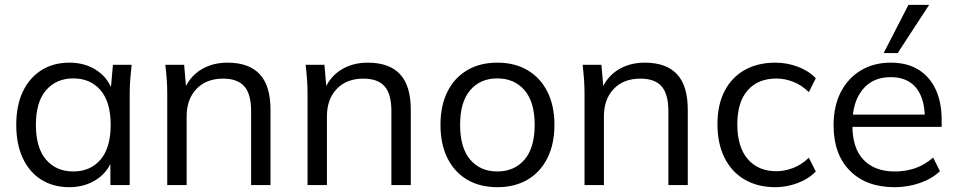

<svg xmlns="http://www.w3.org/2000/svg" viewBox="-20 -773 3998 802"><path d="M269.9 8.9Q202.8 8.9 152.8 -22.3Q102.8 -53.5 75.4 -112Q47.9 -170.5 47.9 -251.4Q47.9 -332.9 75.6 -390.8Q103.4 -448.8 153.4 -480.1Q203.4 -511.3 269.9 -511.3Q337.6 -511.3 387.2 -476.9Q436.7 -442.5 452.7 -383.1H441.2L451.7 -502.3H529.8Q526.8 -472.9 524.3 -443.6Q521.8 -414.2 521.8 -385.9V0H441.3L440.8 -118.3H452.3Q436.3 -59.4 386.2 -25.2Q336.1 8.9 269.9 8.9ZM286.3 -56.8Q357.5 -56.8 399.9 -106.3Q442.3 -155.7 442.3 -251.4Q442.3 -347.1 399.9 -396.3Q357.5 -445.5 286.3 -445.5Q215.1 -445.5 172.5 -396.3Q129.9 -347.1 129.9 -251.4Q129.9 -155.7 172.3 -106.3Q214.7 -56.8 286.3 -56.8Z M678.6 0V-385.9Q678.6 -414.2 676.3 -443.6Q674.1 -472.9 670.6 -502.3H749.2L758.7 -391.7H746.7Q769.1 -450 817.4 -480.7Q865.7 -511.3 930.4 -511.3Q1019.4 -511.3 1064.6 -463.4Q1109.9 -415.5 1109.9 -313.8V0H1028.9V-308.8Q1028.9 -380.4 1000.4 -412.5Q971.8 -444.6 912.1 -444.6Q841.9 -444.6 800.8 -401.7Q759.6 -358.8 759.6 -286.6V0Z M1264.6 0V-385.9Q1264.6 -414.2 1262.3 -443.6Q1260.1 -472.9 1256.6 -502.3H1335.2L1344.7 -391.7H1332.7Q1355.1 -450 1403.4 -480.7Q1451.7 -511.3 1516.4 -511.3Q1605.4 -511.3 1650.6 -463.4Q1695.9 -415.5 1695.9 -313.8V0H1614.9V-308.8Q1614.9 -380.4 1586.4 -412.5Q1557.8 -444.6 1498.1 -444.6Q1427.9 -444.6 1386.8 -401.7Q1345.6 -358.8 1345.6 -286.6V0Z M2057.4 8.9Q1984.7 8.9 1931.4 -22.5Q1878.1 -54 1849 -112.4Q1819.9 -170.8 1819.9 -251.3Q1819.9 -331.9 1849 -390.1Q1878.1 -448.3 1931.5 -479.8Q1984.9 -511.3 2057.5 -511.3Q2130.1 -511.3 2183.6 -479.8Q2237.1 -448.3 2266.5 -390.1Q2295.9 -331.8 2295.9 -251.3Q2295.9 -170.9 2266.5 -112.5Q2237.1 -54 2183.7 -22.5Q2130.2 8.9 2057.4 8.9ZM2057.4 -56.8Q2128.6 -56.8 2171 -106.3Q2213.4 -155.7 2213.4 -251.4Q2213.4 -347.1 2170.9 -396.3Q2128.4 -445.5 2057.3 -445.5Q1986.2 -445.5 1944 -396.3Q1901.9 -347.1 1901.9 -251.4Q1901.9 -155.7 1944 -106.3Q1986.1 -56.8 2057.4 -56.8Z M2421.6 0V-385.9Q2421.6 -414.2 2419.3 -443.6Q2417.1 -472.9 2413.6 -502.3H2492.2L2501.7 -391.7H2489.7Q2512.1 -450 2560.4 -480.7Q2608.7 -511.3 2673.4 -511.3Q2762.4 -511.3 2807.6 -463.4Q2852.9 -415.5 2852.9 -313.8V0H2771.9V-308.8Q2771.9 -380.4 2743.4 -412.5Q2714.8 -444.6 2655.1 -444.6Q2584.9 -444.6 2543.8 -401.7Q2502.6 -358.8 2502.6 -286.6V0Z M3218.9 8.9Q3145.2 8.9 3090.6 -22.8Q3036.1 -54.5 3006.5 -113.8Q2976.9 -173 2976.9 -254.5Q2976.9 -335.9 3007 -393.4Q3037.1 -450.9 3091.4 -481.1Q3145.7 -511.3 3218.9 -511.3Q3267.3 -511.3 3312.7 -494.2Q3358.1 -477.1 3387.6 -446L3358.6 -388.1Q3328.9 -417.4 3293.6 -431.2Q3258.2 -445 3223.6 -445Q3146.5 -445 3103.2 -395.9Q3059.8 -346.7 3059.8 -253.5Q3059.8 -159.7 3103.2 -108.7Q3146.5 -57.8 3223.6 -57.8Q3256.7 -57.8 3292.3 -71.1Q3327.9 -84.4 3358.6 -114.2L3387.6 -56.8Q3357.1 -25.2 3311.2 -8.1Q3265.3 8.9 3218.9 8.9Z M3716.5 8.9Q3598.5 8.9 3530.2 -59.7Q3461.9 -128.4 3461.9 -249.9Q3461.9 -329.4 3491.8 -387.9Q3521.8 -446.3 3575.7 -478.8Q3629.6 -511.3 3700.4 -511.3Q3769.2 -511.3 3816.3 -482.1Q3863.5 -453 3888.4 -399.4Q3913.4 -345.8 3913.4 -272.9V-243.1H3523.7V-294.2H3859.9L3842.9 -280.8Q3842.9 -361.4 3806.8 -406Q3770.7 -450.7 3700.3 -450.7Q3624.6 -450.7 3582.6 -398.3Q3540.6 -345.8 3540.6 -257.2V-248.5Q3540.6 -153.7 3587.2 -105.3Q3633.8 -56.8 3717.9 -56.8Q3763 -56.8 3802.3 -70.2Q3841.7 -83.6 3877.8 -114.9L3906.3 -57.9Q3873 -26.2 3822.5 -8.7Q3771.9 8.9 3716.5 8.9ZM3671.1 -551.3 3774.7 -752.8H3861.1L3729.7 -551.3Z"/></svg>

Font: Mulish ExtraLight
Style: Regular
Weight: 200
Designer: Vernon Adams
Foundry: Vernon Adams
Version: Version 3.603